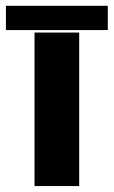

<svg xmlns="http://www.w3.org/2000/svg" viewBox="-76 -625 382 645"><path d="M40 0V-515.6H190V0ZM286.1 -605.5V-524H-56.1V-605.5Z"/></svg>

Font: Inter Display V
Style: Regular
Weight: 400
Designer: Rasmus Andersson
Foundry: rsms
Version: Version 3.015;git-src